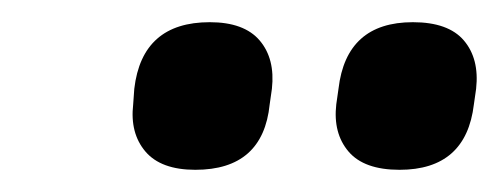

<svg xmlns="http://www.w3.org/2000/svg" viewBox="-20 -716 450 173"><path d="M340 -563Q308 -563 294 -579.5Q280 -596 283 -622L285 -636Q292 -696 352 -696Q384 -696 398 -679.5Q412 -663 409 -636L407 -622Q400 -563 340 -563ZM156 -563Q125 -563 111 -579.5Q97 -596 100 -622L101 -636Q108 -696 169 -696Q200 -696 214 -679.5Q228 -663 225 -636L223 -622Q217 -563 156 -563Z"/></svg>

Font: Sofia Sans
Style: Bold Italic
Weight: 700
Italic angle: -9°
Designer: Botio Nikoltchev, Ani Petrova
Foundry: lettersoup
Version: Version 4.101; ttfautohint (v1.8.4.7-5d5b)